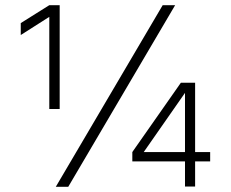

<svg xmlns="http://www.w3.org/2000/svg" viewBox="-20 -720 890 740"><path d="M607 -700H655L243 0H195ZM170 -655 60 -585V-631L170 -700H210V-300H170ZM693 -98H490V-134L677 -401H732V-134H790V-98H732V-1H693ZM693 -134V-362L534 -134Z"/></svg>

Font: PT Root UI Light
Style: Regular
Weight: 300
Designer: Vitaly Kuzmin
Foundry: ParaType Ltd.
Version: Version 2.000G